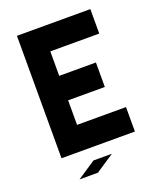

<svg xmlns="http://www.w3.org/2000/svg" viewBox="-154 -805 874 1044"><g transform="rotate(-20 283.0 -283.0)"><path d="M495.6 -566.9H212.4V-425.3H424.8V-283.7H212.4V-141.6H495.6V0H70.8V-708.5H495.6ZM336.4 70.8 230 141.6H123.5L230 70.8Z"/></g></svg>

Font: Blazma
Style: Regular
Weight: 400
Designer: GGBotNet
Version: 1.00